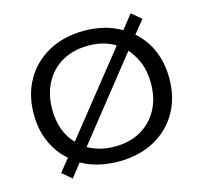

<svg xmlns="http://www.w3.org/2000/svg" viewBox="-96 -721 906 857"><g transform="rotate(-15 357.0 -292.5)"><path d="M138 30 94 -7 141 -65Q95 -105 69.5 -162.5Q44 -220 44 -292Q44 -381 83 -449Q122 -517 192.5 -555.5Q263 -594 357 -594Q406 -594 449 -583Q492 -572 527 -551L578 -615L623 -578L574 -518Q620 -478 645 -420Q670 -362 670 -292Q670 -202 631 -134Q592 -66 521.5 -28Q451 10 357 10Q308 10 265 -0.5Q222 -11 186 -31ZM129 -291Q129 -239 145 -196Q161 -153 195 -120L180 -115L487 -500L492 -485Q469 -503 435 -514Q401 -525 357 -525Q288 -525 236.5 -495.5Q185 -466 157 -413Q129 -360 129 -291ZM227 -81 224 -95Q250 -79 283 -69Q316 -59 357 -59Q426 -59 477 -88Q528 -117 556.5 -169Q585 -221 585 -291Q585 -347 567 -389.5Q549 -432 519 -464L532 -465Z"/></g></svg>

Font: Rokkitt SemiBold
Style: Regular
Weight: 400
Version: Version 3.103